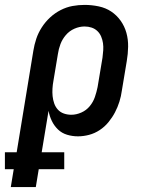

<svg xmlns="http://www.w3.org/2000/svg" viewBox="-76 -548 596 783"><path d="M-32 215 -20 142H-56V73H-8L60 -341Q64 -366 72 -390Q80 -414 94.5 -436.5Q109 -459 128.5 -477Q148 -495 171.5 -507Q195 -519 219.5 -523.5Q244 -528 269 -528Q298 -528 326.5 -522Q355 -516 377.5 -501Q400 -486 416 -463.5Q432 -441 439.5 -414Q447 -387 446.5 -357.5Q446 -328 441 -299L421 -179Q418 -156 411 -133.5Q404 -111 393 -90Q382 -69 366.5 -50Q351 -31 330.5 -17.5Q310 -4 287 2Q264 8 242 8Q219 8 197.5 1.5Q176 -5 160.5 -20Q145 -35 135.5 -54.5Q126 -74 122 -96L94 73H186V142H82L70 215ZM215 -80Q235 -80 255.5 -89Q276 -98 290 -115Q304 -132 311 -152.5Q318 -173 322 -193L342 -313Q344 -328 345 -343Q346 -358 344 -372Q342 -386 336.5 -399Q331 -412 321 -421.5Q311 -431 297.5 -435.5Q284 -440 269 -440Q248 -440 227.5 -431Q207 -422 192.5 -405Q178 -388 170.5 -368Q163 -348 160 -327L142 -219Q139 -203 138 -187Q137 -171 138.5 -156Q140 -141 145 -126.5Q150 -112 160 -101Q170 -90 184.5 -85Q199 -80 215 -80Z"/></svg>

Font: Iosevka SS18 Semibold
Style: Italic
Weight: 600
Italic angle: -9°
Monospace: yes
Designer: Belleve Invis
Foundry: Belleve Invis
Version: Version 25.1.1; ttfautohint (v1.8.4)